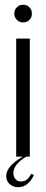

<svg xmlns="http://www.w3.org/2000/svg" viewBox="-20 -657 191 805"><path d="M50.8 -573.7Q40 -584.5 40 -600.1Q40 -615.7 50.8 -626.5Q61.5 -637.2 77.1 -637.2Q92.8 -637.2 103.3 -626.5Q113.8 -615.7 113.8 -600.1Q113.8 -584.5 103.3 -573.7Q92.8 -563 77.1 -563Q61.5 -563 50.8 -573.7ZM47.9 -495.1H105V0H89.8Q36.1 32.2 36.1 68.8Q36.1 84 45.2 94Q54.2 104 67.9 104Q95.2 104 110.8 71.8L122.1 77.1Q98.1 127.9 56.2 127.9Q35.2 127.9 20.5 114.7Q5.9 101.6 5.9 82Q5.9 40 75.2 0H47.9Z"/></svg>

Font: Moniqa Narrow Heading
Style: Regular
Weight: 400
Width: 4
Designer: Rajesh Rajput
Foundry: Rajesh Rajput
Version: Version 1.000